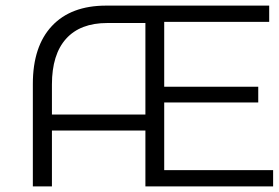

<svg xmlns="http://www.w3.org/2000/svg" viewBox="-20 -664 993 684"><path d="M953 -58V0H498V-199H165V0H97V-365Q97 -499 165 -571.5Q233 -644 358 -644H939V-586H565V-355H900V-299H565V-58ZM498 -256V-582H362Q266 -582 215.5 -526Q165 -470 165 -363V-256Z"/></svg>

Font: Montserrat Ace
Style: Regular
Weight: 400
Designer: Julieta Ulanovsky
Foundry: Julieta Ulanovsky
Version: Version 1